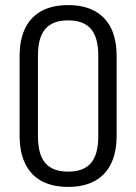

<svg xmlns="http://www.w3.org/2000/svg" viewBox="-20 -727 535 754"><path d="M248 7Q186 7 143.5 -16Q101 -39 79 -84Q57 -129 57 -194V-506Q57 -572 79 -616.5Q101 -661 143.5 -684Q186 -707 248 -707Q309 -707 351.5 -684Q394 -661 416 -616.5Q438 -572 438 -506V-194Q438 -129 416 -84Q394 -39 351.5 -16Q309 7 248 7ZM248 -53Q308 -53 337 -86.5Q366 -120 366 -193V-507Q366 -580 337 -613.5Q308 -647 248 -647Q187 -647 158 -613.5Q129 -580 129 -507V-193Q129 -120 158 -86.5Q187 -53 248 -53Z"/></svg>

Font: Pathway Extreme Condensed Light
Style: Regular
Weight: 300
Width: 3
Version: Version 1.001;gftools[0.9.26]